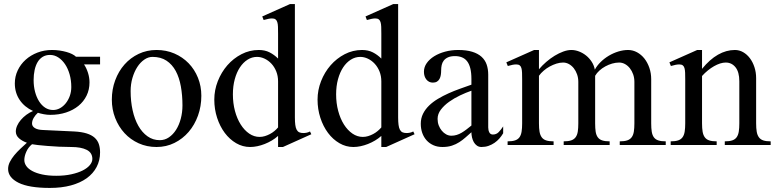

<svg xmlns="http://www.w3.org/2000/svg" viewBox="-20 -716 3833 948"><path d="M474.1 -436V-397.9H395Q407.2 -379.4 414.6 -356Q421.9 -332.5 421.9 -309.1Q421.9 -273.4 407.5 -243.9Q393.1 -214.4 367.4 -193.4Q341.8 -172.4 306.2 -160.6Q270.5 -148.9 228 -148.9Q212.4 -148.9 195.8 -152.1Q179.2 -155.3 167 -159.2Q154.8 -148.4 146.5 -134.3Q138.2 -120.1 138.2 -106Q138.2 -92.3 152.1 -83.7Q166 -75.2 190.9 -74.2L346.2 -66.9Q383.3 -64.9 408 -57.1Q432.6 -49.3 447.3 -36.1Q461.9 -22.9 468 -4.6Q474.1 13.7 474.1 36.1Q474.1 76.2 457 108.6Q439.9 141.1 408 164.1Q376 187 330.1 199.5Q284.2 211.9 226.1 211.9Q122.6 211.9 71.3 186.3Q20 160.6 20 118.2Q20 100.6 28.6 83.7Q37.1 66.9 50.5 50.5Q64 34.2 80.6 18.6Q97.2 2.9 112.8 -11.2Q89.4 -19.5 73.7 -33.4Q58.1 -47.4 58.1 -66.9Q58.1 -80.6 64.7 -95.5Q71.3 -110.4 83 -124Q94.7 -137.7 110.1 -149.2Q125.5 -160.6 143.1 -168Q100.6 -187.5 76.9 -222.9Q53.2 -258.3 53.2 -304.2Q53.2 -338.4 67.4 -368.4Q81.5 -398.4 106.4 -420.9Q131.3 -443.4 164.8 -456.3Q198.2 -469.2 236.8 -469.2Q255.9 -469.2 273.9 -466.6Q292 -463.9 307.9 -459.5Q323.7 -455.1 335.9 -449Q348.1 -442.9 355 -436ZM138.2 -3.9Q119.6 11.2 109.9 33.2Q100.1 55.2 100.1 74.2Q100.1 89.8 109.9 103.8Q119.6 117.7 139.4 128.4Q159.2 139.2 188.7 145.5Q218.3 151.9 257.8 151.9Q299.3 151.9 332.5 144.5Q365.7 137.2 388.7 125.5Q411.6 113.8 423.8 98.9Q436 84 436 68.8Q436 38.1 408.2 23.9Q380.4 9.8 332 9.8Q301.8 9.8 271.2 8.3Q240.7 6.8 214.1 4.6Q187.5 2.4 167.2 0.2Q147 -2 138.2 -3.9ZM242.2 -172.9Q259.8 -172.9 275.9 -181.6Q292 -190.4 304.4 -205.8Q316.9 -221.2 324.5 -241.9Q332 -262.7 332 -286.1Q332 -319.8 323.7 -348.9Q315.4 -377.9 301 -399.2Q286.6 -420.4 267.6 -432.6Q248.5 -444.8 227.1 -444.8Q206.1 -444.8 190.7 -435.3Q175.3 -425.8 165.5 -409.2Q155.8 -392.6 150.9 -369.9Q146 -347.2 146 -320.8Q146 -289.6 153.1 -262.7Q160.2 -235.8 172.9 -215.8Q185.5 -195.8 203.1 -184.3Q220.7 -172.9 242.2 -172.9Z M752.9 9.8Q705.1 9.8 664.6 -8.5Q624 -26.9 594.7 -58.8Q565.4 -90.8 548.8 -133.3Q532.2 -175.8 532.2 -224.1Q532.2 -274.9 548.8 -319.6Q565.4 -364.3 594.7 -397.5Q624 -430.7 664.6 -450Q705.1 -469.2 752.9 -469.2Q800.8 -469.2 841.3 -451.7Q881.8 -434.1 911.4 -403.6Q940.9 -373 957.5 -331.8Q974.1 -290.5 974.1 -243.2Q974.1 -190.9 957.5 -145Q940.9 -99.1 911.4 -64.7Q881.8 -30.3 841.3 -10.3Q800.8 9.8 752.9 9.8ZM769 -23.9Q793.5 -23.9 814 -37.8Q834.5 -51.8 849.4 -75.2Q864.3 -98.6 872.6 -129.9Q880.9 -161.1 880.9 -195.8Q880.9 -245.6 873 -289.3Q865.2 -333 847.7 -365.5Q830.1 -397.9 802 -416.5Q773.9 -435.1 732.9 -435.1Q711.9 -435.1 692.4 -421.6Q672.9 -408.2 658 -385.3Q643.1 -362.3 634 -331.5Q625 -300.8 625 -266.1Q625 -215.8 634.8 -171.6Q644.5 -127.4 663.1 -94.7Q681.6 -62 708.3 -43Q734.9 -23.9 769 -23.9Z M1353 -44.9Q1338.9 -32.2 1322 -22.2Q1305.2 -12.2 1287.1 -5.1Q1269 2 1250.7 5.9Q1232.4 9.8 1214.8 9.8Q1178.2 9.8 1146 -9Q1113.8 -27.8 1089.8 -59.8Q1065.9 -91.8 1052 -134.3Q1038.1 -176.8 1038.1 -224.1Q1038.1 -271 1055.4 -315.2Q1072.8 -359.4 1102.5 -393.6Q1132.3 -427.7 1172.4 -448.5Q1212.4 -469.2 1257.8 -469.2Q1288.1 -469.2 1311 -457.5Q1334 -445.8 1353 -426.8V-549.8Q1353 -569.3 1352.5 -583.5Q1352.1 -597.7 1349.1 -606.9Q1346.2 -616.2 1340.1 -620.6Q1334 -625 1322.8 -625Q1315.4 -625 1305.4 -623Q1295.4 -621.1 1281.7 -617.2L1274.9 -634.8L1411.6 -695.8H1436V-136.2Q1436 -114.3 1438 -99.4Q1439.9 -84.5 1444.8 -75.4Q1449.7 -66.4 1457.8 -62.7Q1465.8 -59.1 1478 -59.1Q1485.4 -59.1 1493.9 -60.8Q1502.4 -62.5 1510.7 -66.9L1517.1 -53.2L1377 9.8H1353ZM1353 -314Q1353 -340.8 1344 -363.3Q1335 -385.7 1320.1 -401.6Q1305.2 -417.5 1286.6 -426.3Q1268.1 -435.1 1249 -435.1Q1224.1 -435.1 1202.4 -421.4Q1180.7 -407.7 1164.6 -383.3Q1148.4 -358.9 1139.2 -325Q1129.9 -291 1129.9 -250Q1129.9 -206.5 1140.1 -168.2Q1150.4 -129.9 1168.5 -101.3Q1186.5 -72.8 1210.4 -56.4Q1234.4 -40 1261.7 -40Q1274.9 -40 1287.8 -43.9Q1300.8 -47.9 1312.7 -54.2Q1324.7 -60.5 1335 -69.1Q1345.2 -77.6 1353 -86.9Z M1862.8 -44.9Q1848.6 -32.2 1831.8 -22.2Q1814.9 -12.2 1796.9 -5.1Q1778.8 2 1760.5 5.9Q1742.2 9.8 1724.6 9.8Q1688 9.8 1655.8 -9Q1623.5 -27.8 1599.6 -59.8Q1575.7 -91.8 1561.8 -134.3Q1547.9 -176.8 1547.9 -224.1Q1547.9 -271 1565.2 -315.2Q1582.5 -359.4 1612.3 -393.6Q1642.1 -427.7 1682.1 -448.5Q1722.2 -469.2 1767.6 -469.2Q1797.9 -469.2 1820.8 -457.5Q1843.8 -445.8 1862.8 -426.8V-549.8Q1862.8 -569.3 1862.3 -583.5Q1861.8 -597.7 1858.9 -606.9Q1856 -616.2 1849.9 -620.6Q1843.8 -625 1832.5 -625Q1825.2 -625 1815.2 -623Q1805.2 -621.1 1791.5 -617.2L1784.7 -634.8L1921.4 -695.8H1945.8V-136.2Q1945.8 -114.3 1947.8 -99.4Q1949.7 -84.5 1954.6 -75.4Q1959.5 -66.4 1967.5 -62.7Q1975.6 -59.1 1987.8 -59.1Q1995.1 -59.1 2003.7 -60.8Q2012.2 -62.5 2020.5 -66.9L2026.9 -53.2L1886.7 9.8H1862.8ZM1862.8 -314Q1862.8 -340.8 1853.8 -363.3Q1844.7 -385.7 1829.8 -401.6Q1814.9 -417.5 1796.4 -426.3Q1777.8 -435.1 1758.8 -435.1Q1733.9 -435.1 1712.2 -421.4Q1690.4 -407.7 1674.3 -383.3Q1658.2 -358.9 1648.9 -325Q1639.6 -291 1639.6 -250Q1639.6 -206.5 1649.9 -168.2Q1660.2 -129.9 1678.2 -101.3Q1696.3 -72.8 1720.2 -56.4Q1744.1 -40 1771.5 -40Q1784.7 -40 1797.6 -43.9Q1810.5 -47.9 1822.5 -54.2Q1834.5 -60.5 1844.7 -69.1Q1855 -77.6 1862.8 -86.9Z M2390.6 -86.9Q2390.6 -72.8 2396 -62.3Q2401.4 -51.8 2413.6 -51.8Q2430.7 -51.8 2442.1 -63.5Q2453.6 -75.2 2464.4 -91.8V-58.1Q2456.5 -44.4 2445.8 -32.2Q2435.1 -20 2421.6 -10.7Q2408.2 -1.5 2392.1 4.2Q2376 9.8 2357.4 9.8Q2344.2 9.8 2334.7 2.9Q2325.2 -3.9 2319.3 -14.4Q2313.5 -24.9 2310.5 -37.8Q2307.6 -50.8 2307.6 -63Q2293 -50.3 2278.8 -37.6Q2264.6 -24.9 2248 -14.2Q2231.4 -3.4 2211.2 3.2Q2190.9 9.8 2164.6 9.8Q2139.6 9.8 2119.9 1Q2100.1 -7.8 2086.2 -23.2Q2072.3 -38.6 2064.9 -59.6Q2057.6 -80.6 2057.6 -105Q2057.6 -131.8 2068.6 -154.1Q2079.6 -176.3 2098.4 -194.6Q2117.2 -212.9 2142.1 -227.8Q2167 -242.7 2194.6 -255.1Q2222.2 -267.6 2251.2 -277.8Q2280.3 -288.1 2307.6 -297.9V-326.2Q2307.6 -357.4 2302 -379.2Q2296.4 -400.9 2285.9 -414.1Q2275.4 -427.2 2260.3 -433.1Q2245.1 -439 2226.6 -439Q2205.6 -439 2192.1 -432.9Q2178.7 -426.8 2171.1 -417Q2163.6 -407.2 2160.9 -394.8Q2158.2 -382.3 2158.2 -369.1Q2158.2 -356.9 2156.5 -345.9Q2154.8 -335 2150.1 -326.4Q2145.5 -317.9 2137.5 -313Q2129.4 -308.1 2117.2 -308.1Q2097.7 -308.1 2085.4 -323.2Q2073.2 -338.4 2073.2 -361.8Q2073.2 -384.8 2086.9 -404.3Q2100.6 -423.8 2123.8 -438.2Q2147 -452.6 2177.5 -460.9Q2208 -469.2 2242.2 -469.2Q2283.2 -469.2 2311.5 -460.4Q2339.8 -451.7 2357.4 -435.8Q2375 -419.9 2382.8 -397.5Q2390.6 -375 2390.6 -347.2ZM2307.6 -268.1Q2280.8 -258.8 2251.5 -244.9Q2222.2 -231 2197.5 -213.4Q2172.9 -195.8 2156.7 -174.6Q2140.6 -153.3 2140.6 -128.9Q2140.6 -111.8 2146.2 -96.9Q2151.9 -82 2161.4 -70.6Q2170.9 -59.1 2183.1 -52.5Q2195.3 -45.9 2208.5 -45.9Q2222.2 -45.9 2234.9 -49.8Q2247.6 -53.7 2259.5 -60.8Q2271.5 -67.9 2283.2 -76.9Q2294.9 -85.9 2307.6 -96.2Z M2558.1 -323.2Q2558.1 -342.8 2557.6 -356.7Q2557.1 -370.6 2554.4 -379.9Q2551.8 -389.2 2545.7 -393.6Q2539.6 -397.9 2528.3 -397.9Q2520.5 -397.9 2510.7 -396Q2501 -394 2487.3 -390.1L2480 -408.2L2617.2 -469.2H2641.1V-374Q2657.2 -393.1 2677.2 -410.4Q2697.3 -427.7 2718.5 -440.7Q2739.7 -453.6 2761 -461.4Q2782.2 -469.2 2801.3 -469.2Q2819.8 -469.2 2838.9 -461.9Q2857.9 -454.6 2874 -441.7Q2890.1 -428.7 2901.6 -410.9Q2913.1 -393.1 2917 -372.1Q2927.7 -392.1 2945.8 -409.9Q2963.9 -427.7 2986.1 -440.9Q3008.3 -454.1 3033 -461.7Q3057.6 -469.2 3081.1 -469.2Q3104.5 -469.2 3125.5 -457.8Q3146.5 -446.3 3161.9 -426.8Q3177.2 -407.2 3186.3 -380.9Q3195.3 -354.5 3195.3 -325.2V-106.9Q3195.3 -82.5 3198 -65.7Q3200.7 -48.8 3208.5 -38.1Q3216.3 -27.3 3230.5 -22.7Q3244.6 -18.1 3267.1 -18.1V0H3040V-18.1Q3063 -18.1 3077.1 -22.9Q3091.3 -27.8 3099.1 -38.6Q3106.9 -49.3 3109.6 -66.2Q3112.3 -83 3112.3 -106.9V-312Q3112.3 -331.5 3106.2 -348.9Q3100.1 -366.2 3089.8 -379.2Q3079.6 -392.1 3065.9 -399.7Q3052.2 -407.2 3037.1 -407.2Q3020 -407.2 3002.4 -402.1Q2984.9 -397 2968.8 -388.2Q2952.6 -379.4 2939.5 -367.4Q2926.3 -355.5 2918.5 -341.8V-106.9Q2918.5 -82.5 2921.1 -65.7Q2923.8 -48.8 2931.6 -38.1Q2939.5 -27.3 2953.6 -22.7Q2967.8 -18.1 2990.2 -18.1V0H2763.2V-18.1Q2786.1 -18.1 2800.3 -22.9Q2814.5 -27.8 2822.3 -38.6Q2830.1 -49.3 2832.8 -66.2Q2835.4 -83 2835.4 -106.9V-312Q2835.4 -331.5 2829.3 -348.9Q2823.2 -366.2 2813 -379.2Q2802.7 -392.1 2789.1 -399.7Q2775.4 -407.2 2760.3 -407.2Q2744.6 -407.2 2727.5 -401.9Q2710.4 -396.5 2694.3 -387.7Q2678.2 -378.9 2664.3 -366.9Q2650.4 -355 2641.1 -341.8V-106.9Q2641.1 -82.5 2644 -65.7Q2647 -48.8 2654.8 -38.1Q2662.6 -27.3 2676.8 -22.7Q2690.9 -18.1 2713.4 -18.1V0H2486.3V-18.1Q2509.3 -18.1 2523.4 -22.9Q2537.6 -27.8 2545.2 -38.6Q2552.7 -49.3 2555.4 -66.2Q2558.1 -83 2558.1 -106.9Z M3363.3 -323.2Q3363.3 -342.8 3362.8 -356.7Q3362.3 -370.6 3359.6 -379.9Q3356.9 -389.2 3350.8 -393.6Q3344.7 -397.9 3333.5 -397.9Q3325.7 -397.9 3315.9 -396Q3306.2 -394 3292.5 -390.1L3285.2 -408.2L3422.4 -469.2H3446.3V-376Q3484.4 -422.9 3525.1 -446Q3565.9 -469.2 3608.4 -469.2Q3630.4 -469.2 3649.4 -458.3Q3668.5 -447.3 3682.6 -428.5Q3696.8 -409.7 3705.1 -384.3Q3713.4 -358.9 3713.4 -330.1V-106.9Q3713.4 -82.5 3716.3 -65.7Q3719.2 -48.8 3727.1 -38.1Q3734.9 -27.3 3748.8 -22.7Q3762.7 -18.1 3785.2 -18.1V0H3558.6V-18.1Q3581.5 -18.1 3595.7 -22.9Q3609.9 -27.8 3617.4 -38.6Q3625 -49.3 3627.7 -66.2Q3630.4 -83 3630.4 -106.9V-314.9Q3630.4 -360.4 3611.6 -383.8Q3592.8 -407.2 3563.5 -407.2Q3550.3 -407.2 3535.6 -402.6Q3521 -397.9 3505.6 -389.2Q3490.2 -380.4 3475.1 -368.2Q3460 -356 3446.3 -340.8V-106.9Q3446.3 -82.5 3449.2 -65.7Q3452.1 -48.8 3460 -38.1Q3467.8 -27.3 3481.9 -22.7Q3496.1 -18.1 3518.6 -18.1V0H3291.5V-18.1Q3314.5 -18.1 3328.6 -22.9Q3342.8 -27.8 3350.3 -38.6Q3357.9 -49.3 3360.6 -66.2Q3363.3 -83 3363.3 -106.9Z"/></svg>

Font: Chandrasa
Style: Regular
Weight: 400
Designer: R.S. Wihananto
Foundry: R.S. Wihananto
Version: Version 2.0.1